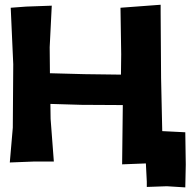

<svg xmlns="http://www.w3.org/2000/svg" viewBox="-20 -690 807 813"><path d="M25.4 -657.2 36.1 -418 34.2 -149.4 21.5 -2 121.1 -5.9H208L194.3 -186.5L193.4 -250L324.2 -246.1L500 -245.1L497.1 5.9L597.7 2L601.6 79.1V101.6L686.5 98.6L764.6 103.5L766.6 6.8L764.6 -129.9L667 -134.8L662.1 -359.4L660.2 -639.6V-669.9L555.7 -662.1L490.2 -657.2L493.2 -460L492.2 -374L337.9 -376L191.4 -379.9L190.4 -490.2L199.2 -666L90.8 -662.1Z"/></svg>

Font: MaokenAssortedSans-TC
Style: Regular
Weight: 500
Version: Version 0.83